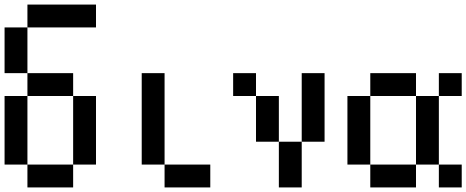

<svg xmlns="http://www.w3.org/2000/svg" viewBox="-20 -920 2040 840"><path d="M0 -200V-500H100V-200ZM0 -600V-800H100V-600ZM100 -200H300V-100H100ZM100 -500V-600H300V-500ZM100 -800V-900H400V-800ZM300 -200V-500H400V-200Z M900 -200V-100H700V-200ZM600 -200V-600H700V-200Z M1000 -500V-600H1100V-500ZM1100 -500H1200V-300H1100ZM1200 -100V-300H1300V-100ZM1300 -300V-600H1400V-300Z M1500 -200V-500H1600V-200ZM1600 -200H1800V-100H1600ZM1600 -500V-600H1800V-500ZM1800 -200V-500H1900V-200ZM1900 -200H2000V-100H1900ZM1900 -500V-600H2000V-500Z"/></svg>

Font: GalmuriMono9 Regular
Style: Regular
Weight: 400
Designer: Lee Minseo (quiple)
Version: Version 2.399;hotconv 1.1.1;makeotfexe 2.6.0 DEVELOPMENT